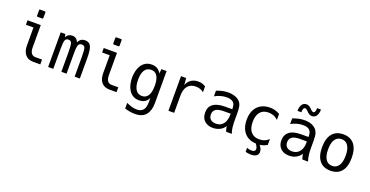

<svg xmlns="http://www.w3.org/2000/svg" viewBox="-34 -1714 5487 2850"><g transform="rotate(20 2709.0 -289.0)"><path d="M255.4 -646Q240.7 -646 240.7 -660.6V-745.1Q240.7 -759.8 255.4 -759.8H325.7Q340.3 -759.8 340.3 -745.1V-660.6Q340.3 -646 325.7 -646ZM419.4 3.9Q338.9 3.9 294.7 -48.1Q250.5 -100.1 250.5 -194.3V-476.6H130.9V-546.9H340.3V-194.3Q340.3 -134.8 362.8 -103.5Q385.3 -72.3 428.2 -72.3H533.2V3.9Z M655.3 -546.9H729L736.8 -500Q770 -560.1 835 -560.1Q904.8 -560.1 932.1 -491.2Q965.3 -560.1 1036.6 -560.1Q1103 -560.1 1129.4 -510.3Q1156.2 -459 1156.2 -316.9V0H1074.2V-313Q1074.2 -374.5 1071 -408.2Q1067.9 -441.9 1061 -458Q1048.8 -484.9 1012.7 -484.9Q975.6 -484.9 961.4 -455.6Q953.1 -438.5 949.7 -405.8Q946.3 -373 946.3 -313V0H864.3V-313Q864.3 -372.1 860.8 -406.7Q857.4 -441.4 850.1 -457.5Q836.9 -484.9 800.8 -484.9Q764.6 -484.9 751.5 -456.1Q743.7 -439.5 740.2 -405.5Q736.8 -371.6 736.8 -313V0H655.3Z M1459.5 -646Q1444.8 -646 1444.8 -660.6V-745.1Q1444.8 -759.8 1459.5 -759.8H1529.8Q1544.4 -759.8 1544.4 -745.1V-660.6Q1544.4 -646 1529.8 -646ZM1623.5 3.9Q1543 3.9 1498.8 -48.1Q1454.6 -100.1 1454.6 -194.3V-476.6H1335V-546.9H1544.4V-194.3Q1544.4 -134.8 1566.9 -103.5Q1589.4 -72.3 1632.3 -72.3H1737.3V3.9Z M2098.6 214.8Q2059.1 214.8 2019.3 207.5Q1979.5 200.2 1940.9 188V99.1Q1978 116.7 2019.3 129.9Q2060.5 143.1 2103.5 143.1Q2156.2 143.1 2185.5 122.1Q2214.8 101.1 2226.8 63.7Q2238.8 26.4 2238.8 -22V-86.9Q2216.8 -40 2179.2 -18.1Q2141.6 3.9 2090.8 3.9Q2032.7 3.9 1992.2 -21Q1951.7 -45.9 1927 -87.2Q1902.3 -128.4 1891.1 -178.5Q1879.9 -228.5 1879.9 -278.3Q1879.9 -328.1 1891.1 -377.9Q1902.3 -427.7 1927.2 -469Q1952.1 -510.3 1992.9 -535.2Q2033.7 -560.1 2092.3 -560.1Q2141.6 -560.1 2178.2 -539.6Q2214.8 -519 2238.8 -474.1L2247.6 -544.9H2328.6V-35.2Q2328.6 79.6 2274.2 147.2Q2219.7 214.8 2098.6 214.8ZM2108.9 -70.8Q2172.9 -70.8 2205.8 -124Q2238.8 -177.2 2238.8 -278.8Q2238.8 -311.5 2233.9 -347.2Q2229 -382.8 2215.6 -413.8Q2202.1 -444.8 2176.3 -464.4Q2150.4 -483.9 2108.4 -483.9Q2043.5 -483.9 2009 -432.1Q1974.6 -380.4 1974.6 -279.8Q1974.6 -178.2 2009.8 -124.5Q2044.9 -70.8 2108.9 -70.8Z M2555.7 -546.9H2637.2L2646 -439.9Q2668.9 -498 2715.1 -529.1Q2761.2 -560.1 2825.7 -560.1Q2893.1 -560.1 2942.9 -525.9V-434.1Q2890.1 -477.1 2817.9 -477.1Q2734.9 -477.1 2690.4 -424.1Q2646 -371.1 2646 -272V0H2555.7Z M3258.8 14.2Q3179.7 14.2 3128.2 -31.5Q3076.7 -77.1 3076.7 -162.6Q3076.7 -233.4 3110.8 -273.2Q3145 -313 3200.2 -329.1Q3255.4 -345.2 3317.9 -345.2H3438.5V-359.4Q3438.5 -429.2 3403.1 -456.5Q3367.7 -483.9 3303.7 -483.9Q3253.9 -483.9 3206.1 -470.2Q3158.2 -456.5 3116.7 -432.1V-522Q3161.6 -538.6 3207.5 -549.3Q3253.4 -560.1 3301.3 -560.1Q3350.1 -560.1 3396.2 -546.6Q3442.4 -533.2 3476.1 -502.7Q3509.8 -472.2 3521 -420.9Q3528.8 -384.8 3528.8 -312V-200.2Q3528.8 -154.3 3533.9 -98.6Q3539.1 -43 3557.6 0H3467.3Q3459 -19 3454.1 -40.8Q3449.2 -62.5 3446.3 -83Q3417.5 -33.7 3366.5 -9.8Q3315.4 14.2 3258.8 14.2ZM3280.8 -61Q3336.4 -61 3371.3 -88.4Q3406.2 -115.7 3422.4 -159.9Q3438.5 -204.1 3438.5 -254.9V-274.9H3324.7Q3286.6 -274.9 3250.2 -266.4Q3213.9 -257.8 3190.2 -233.9Q3166.5 -210 3166.5 -164.1Q3166.5 -112.3 3198.2 -86.7Q3230 -61 3280.8 -61Z M3962.9 -483.9Q3877.9 -483.9 3832.5 -429.2Q3787.1 -374 3787.1 -273.4Q3787.1 -226.6 3797.6 -186.5Q3808.1 -146.5 3832.5 -117.2Q3878.9 -62 3964.4 -62Q3988.8 -62 4009 -65.9Q4029.3 -69.8 4046.4 -76.7Q4068.4 -85 4084.2 -95.9Q4100.1 -106.9 4115.2 -121.1V-27.8Q4098.6 -18.1 4079.1 -9.8Q4059.6 -1.5 4041 3.9Q4031.2 6.3 4021.2 8.5Q4011.2 10.7 4000 11.7Q4019 34.2 4030.3 56.2Q4035.6 67.4 4039.3 79.8Q4043 92.3 4043 106.9Q4043 148.4 4013.7 170.9Q3999.5 181.6 3978 187.3Q3956.5 192.9 3926.3 192.9Q3905.3 192.9 3883.8 189.9Q3861.3 187 3840.8 181.2V117.2Q3874.5 132.8 3914.6 132.8Q3975.1 132.8 3975.1 87.9Q3975.1 72.3 3964.4 51.3Q3960.4 43.5 3954.8 33.9Q3949.2 24.4 3941.4 13.7Q3829.1 7.8 3763.7 -62Q3692.4 -138.7 3692.4 -272.9Q3692.4 -342.8 3711.2 -395.5Q3730 -448.2 3764.2 -484.4Q3836.4 -560.1 3960.4 -560.1Q4004.9 -560.1 4039.6 -549.8Q4075.2 -540 4115.2 -518.1V-423.8Q4078.1 -456.5 4043.9 -469.7Q4006.8 -483.9 3962.9 -483.9Z M4356 -653.8Q4356.4 -718.8 4381.3 -755.4Q4406.2 -791.5 4450.2 -791.5Q4468.8 -791.5 4485.4 -784.7Q4501 -777.3 4519 -761.7L4546.9 -734.9Q4557.6 -725.6 4565.4 -720.7Q4573.2 -715.8 4580.1 -715.8Q4598.6 -715.8 4607.4 -733.9Q4616.2 -752.4 4616.7 -791.5H4677.7Q4677.2 -726.6 4652.3 -689.9Q4627.4 -653.8 4583.5 -653.8Q4564.9 -653.8 4548.3 -660.6Q4532.7 -668 4514.6 -683.6L4486.8 -710.4Q4480.5 -716.3 4475.8 -719.7Q4471.2 -723.1 4468.3 -725.1Q4460.9 -729.5 4453.6 -729.5Q4435.1 -729.5 4426.3 -711.4Q4417.5 -693.4 4416.5 -653.8ZM4464.8 14.2Q4379.4 14.2 4330.6 -33.2Q4307.1 -55.7 4293.9 -86.2Q4280.8 -116.7 4280.8 -159.7Q4280.8 -250 4342.3 -297.9Q4402.8 -345.2 4522 -345.2H4642.6V-359.4Q4642.6 -424.3 4609.4 -454.6Q4577.1 -483.9 4505.4 -483.9Q4459 -483.9 4412.1 -470.7Q4364.3 -457.5 4320.8 -432.1V-522Q4341.3 -529.8 4366.2 -537.6Q4391.1 -545.4 4416.5 -550.8Q4460 -560.1 4505.9 -560.1Q4572.8 -560.1 4621.6 -539.6Q4644 -529.8 4664.3 -514.9Q4684.6 -500 4698.7 -480.5Q4709 -466.3 4715.3 -450.7Q4721.7 -435.1 4725.1 -419.9Q4732.9 -385.3 4732.9 -312V-200.2Q4733.9 -171.9 4734.4 -150.4Q4734.9 -128.9 4737.3 -110.4Q4739.7 -89.8 4742.9 -71.8Q4746.1 -53.7 4748.5 -44.4Q4752 -29.3 4756.3 -15.9Q4760.7 -2.4 4761.7 0H4671.4Q4665 -14.6 4658.2 -42.5Q4655.8 -53.2 4653.6 -64.2Q4651.4 -75.2 4650.4 -83Q4636.2 -58.6 4614 -39.6Q4591.8 -20.5 4570.3 -9.3Q4524.9 14.2 4464.8 14.2ZM4483.4 -61Q4557.1 -61 4599.6 -112.8Q4642.6 -165 4642.6 -254.9V-274.9H4528.8Q4451.2 -274.9 4410.6 -247.6Q4370.6 -220.2 4370.6 -164.6Q4370.6 -115.7 4400.4 -88.4Q4414.6 -75.7 4434.8 -68.4Q4455.1 -61 4483.4 -61Z M5118.2 14.2Q5003.9 14.2 4943.6 -59.8Q4883.3 -133.8 4883.3 -272.5Q4883.3 -411.6 4943.8 -485.8Q5004.4 -560.1 5117.7 -560.1Q5231 -560.1 5291.3 -486.1Q5351.6 -412.1 5351.6 -272Q5351.6 -132.8 5291.5 -59.3Q5231.4 14.2 5118.2 14.2ZM5117.7 -62Q5184.6 -62 5220.5 -116.7Q5256.3 -171.4 5256.3 -273.4Q5256.3 -375 5220.5 -429.4Q5184.6 -483.9 5117.7 -483.9Q5050.3 -483.9 5014.4 -429.4Q4978.5 -375 4978.5 -273.4Q4978.5 -171.4 5014.6 -116.7Q5050.8 -62 5117.7 -62Z"/></g></svg>

Font: Vazir Code Hack
Style: Code-Hack
Weight: 400
Foundry: DejaVu fonts team - Redesigned by Saber Rastikerdar
Version: Version 1.1.2